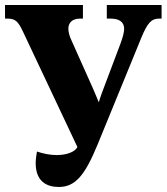

<svg xmlns="http://www.w3.org/2000/svg" viewBox="-20 -734 663 764"><path d="M214 10C280 10 318 -37 368 -158L542 -583C567 -644 583 -660 613 -660H623V-714H405V-660H420C454 -660 474 -647 474 -619C474 -606 469 -587 460 -562L394 -387C386 -366 379 -348 373 -327C365 -346 358 -364 349 -384L265 -572C257 -589 252 -605 252 -620C252 -644 268 -660 299 -660H310V-714H0V-660H9C41 -660 52 -649 71 -609L288 -149C278 -129 245 -117 205 -117C181 -117 153 -122 127 -131C124 -114 122 -98 122 -85C122 -11 167 10 214 10Z"/></svg>

Font: Noto Serif Condensed ExtraBold
Style: Regular
Weight: 800
Width: 3
Designer: Monotype Design Team
Foundry: Monotype Imaging Inc.
Version: Version 2.013